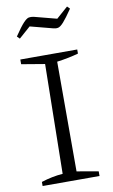

<svg xmlns="http://www.w3.org/2000/svg" viewBox="-96 -918 568 967"><g transform="rotate(-10 188.0 -434.5)"><path d="M41 0V-21Q69 -30 96.5 -35.5Q124 -41 151 -43L160 -603L41 -623V-647H332V-626Q307 -619 279.5 -613.5Q252 -608 222 -604V-43L332 -24V0ZM57 -751 44 -764Q75 -810 92 -828Q109 -846 120 -848Q131 -850 145 -847L260 -817L319 -869L332 -856Q302 -812 285 -793Q268 -774 256.5 -771.5Q245 -769 231 -773L116 -803Z"/></g></svg>

Font: Piazzolla Light
Style: Regular
Weight: 300
Designer: Juan Pablo del Peral
Foundry: Huerta Tipografica
Version: Version 1.330